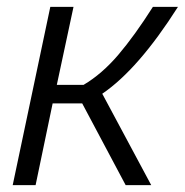

<svg xmlns="http://www.w3.org/2000/svg" viewBox="-20 -541 540 561"><path d="M17.1 0 127 -521H194.8L146 -293H224.1Q277.8 -324.7 325.7 -380.9Q373.5 -437 426.8 -521H500Q384.3 -338.9 278.8 -267.1L421.9 0H347.2L220.2 -238.8H133.8L84 0Z"/></svg>

Font: Rawline
Style: Italic
Weight: 400
Italic angle: -12°
Designer: Matt McInerney, Pablo Impallari, Rodrigo Fuenzalida
Foundry: Matt McInerney, Pablo Impallari, Rodrigo Fuenzalida
Version: Version 4.020;PS 004.020;hotconv 1.0.88;makeotf.lib2.5.64775